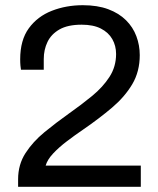

<svg xmlns="http://www.w3.org/2000/svg" viewBox="-20 -718 607 738"><path d="M49.6 0V-28.9Q49.6 -85.6 78.1 -129.6Q106.5 -173.5 151.1 -210.1Q195.8 -246.6 243.5 -280.6Q292.9 -315.3 334.2 -349.3Q375.6 -383.3 400.9 -422.6Q426.2 -461.8 426.2 -510.5Q426.2 -542.1 411.6 -567.7Q397 -593.3 367.8 -608.2Q338.7 -623.1 293.8 -623.1Q240.6 -623.1 208.7 -604.9Q176.8 -586.6 162.5 -556.7Q148.2 -526.8 148.2 -491V-450H60.6Q59.6 -455 58.6 -465.5Q57.6 -475.9 57.6 -490Q57.6 -564 90.9 -609.5Q124.2 -655 179.2 -676.5Q234.2 -698 298.3 -698Q354.8 -698 396 -682.6Q437.2 -667.2 464.3 -640.3Q491.3 -613.5 504.2 -578.7Q517.2 -543.9 517.2 -506.2Q517.2 -443.1 488.5 -394.5Q459.7 -345.9 410.8 -304.4Q361.8 -262.8 299.9 -220.2Q268.2 -198.7 237.2 -175.1Q206.2 -151.6 184 -127.8Q161.8 -103.9 155.5 -81.5H521.2V0Z"/></svg>

Font: Archivo Variable SemiBold
Style: Regular
Weight: 600
Designer: Hector Gatti
Foundry: Omnibus-Type
Version: Version 2.001